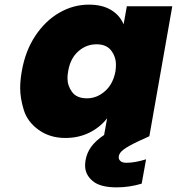

<svg xmlns="http://www.w3.org/2000/svg" viewBox="-20 -588 763 828"><path d="M526 114Q561 114 610 99L591 204Q538 220 483 220Q412 220 379.5 192.5Q347 165 347 126Q347 115 349 103Q354 72 373 45.5Q392 19 429 -6L442 -78Q412 -39 365.5 -16Q319 7 262 7Q195 7 146.5 -28Q98 -63 82.5 -114Q67 -165 67 -208Q67 -242 74 -281Q89 -368 132 -433Q175 -498 235.5 -533Q296 -568 363 -568Q421 -568 459 -545Q497 -522 513 -483L527 -561H723L624 0H623L575 22Q533 42 513.5 56.5Q494 71 492 87Q492 89 492 91Q492 100 500 107Q508 114 526 114ZM355 -164Q398 -164 433 -195Q468 -226 478 -281Q480 -296 480 -309Q480 -343 459.5 -370Q439 -397 396 -397Q352 -397 317.5 -366.5Q283 -336 274 -281Q271 -265 271 -251Q271 -218 291 -191Q311 -164 355 -164Z"/></svg>

Font: Fz Poppins ExtBd
Style: Italic
Weight: 800
Italic angle: -10°
Designer: Ninad Kale (Devanagari), Jonny Pinhorn (Latin)
Foundry: Indian Type Foundry
Version: Vit hóa bi Vntype.Com & FontZin.Com